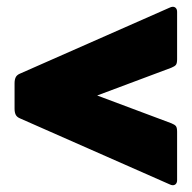

<svg xmlns="http://www.w3.org/2000/svg" viewBox="-20 -556 566 567"><path d="M40 -206Q30 -210 26.5 -217Q23 -224 23 -235V-310Q23 -321 26.5 -328Q30 -335 40 -339L480 -533Q486 -536 490 -536Q496 -536 499.5 -532Q503 -528 503 -521V-381Q503 -369 499.5 -364.5Q496 -360 486 -356L267 -274L486 -192Q496 -188 499.5 -183.5Q503 -179 503 -167V-24Q503 -17 499.5 -13Q496 -9 490 -9Q486 -9 480 -12Z"/></svg>

Font: Mitr SemiBold
Style: Regular
Weight: 600
Designer: Thanarat Vachiruckul
Foundry: Cadson Demak
Version: Version 1.003